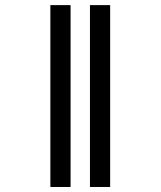

<svg xmlns="http://www.w3.org/2000/svg" viewBox="-20 -745 640 765"><path d="M180.7 0V-724.6H261.2V0ZM338.4 0V-724.6H418.9V0Z"/></svg>

Font: Liberation Mono
Style: Italic
Weight: 400
Italic angle: -12°
Monospace: yes
Designer: Steve Matteson
Foundry: Ascender Corporation
Version: Version 2.1.5